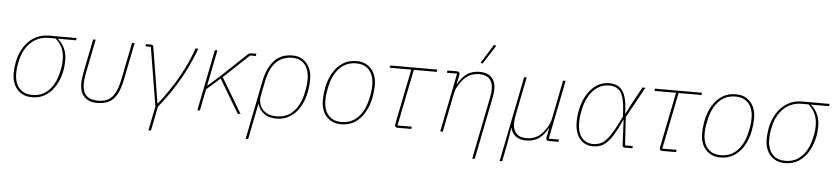

<svg xmlns="http://www.w3.org/2000/svg" viewBox="-50 -1066 6879 1582"><g transform="rotate(5 3389.5 -275.5)"><path d="M547 -487H399V-484Q435 -454 454 -411.5Q473 -369 473 -316Q473 -293 471 -269.5Q469 -246 464 -223Q451 -159 420 -105.5Q389 -52 340.5 -20Q292 12 225 12Q172 12 134.5 -12.5Q97 -37 78 -78Q59 -119 59 -169Q59 -194 61.5 -218.5Q64 -243 68 -265Q82 -336 116.5 -390Q151 -444 203 -475Q255 -506 324 -506H551ZM378 -487H322Q234 -487 172.5 -428.5Q111 -370 91 -269L85 -241Q82 -225 81 -207Q80 -189 80 -169Q80 -125 95.5 -88Q111 -51 143.5 -29Q176 -7 227 -7Q311 -7 366 -65.5Q421 -124 441 -225L445 -244Q449 -261 450.5 -280Q452 -299 452 -316Q452 -368 436 -408Q420 -448 378 -487Z M708 -506 651 -221Q647 -203 644.5 -180.5Q642 -158 642 -135Q642 -70 674 -38.5Q706 -7 767 -7Q817 -7 851.5 -24Q886 -41 910 -85.5Q934 -130 950 -211L1009 -506H1030L971 -210Q955 -127 929 -78.5Q903 -30 863 -9Q823 12 765 12Q718 12 686 -5.5Q654 -23 637.5 -56Q621 -89 621 -135Q621 -156 624 -180Q627 -204 631 -226L687 -506Z M1206 200 1246 0 1166 -487H1121L1125 -506H1163Q1173 -506 1179 -502.5Q1185 -499 1186 -490L1223 -262L1261 -27H1264Q1361 -150 1428.5 -271.5Q1496 -393 1534 -506H1557Q1529 -427 1488 -343Q1447 -259 1392 -173Q1337 -87 1267 0L1227 200Z M1927 0 1762 -277 1650 -178 1614 0H1593L1694 -506H1715L1656 -210H1660L1765 -304L1966 -494Q1974 -501 1981 -503.5Q1988 -506 1998 -506H2038L2034 -487H1987L1778 -290L1951 0Z M2010 200 2107 -287Q2128 -392 2183 -455Q2238 -518 2337 -518Q2388 -518 2423.5 -493.5Q2459 -469 2478 -428Q2497 -387 2497 -337Q2497 -309 2494.5 -282.5Q2492 -256 2487 -230Q2477 -179 2457 -135Q2437 -91 2406.5 -58Q2376 -25 2336.5 -6.5Q2297 12 2248 12Q2184 12 2145 -17.5Q2106 -47 2092 -93H2089L2031 200ZM2248 -7Q2334 -7 2389 -66Q2444 -125 2463 -224L2471 -265Q2474 -282 2475 -300Q2476 -318 2476 -337Q2476 -381 2461 -418Q2446 -455 2415 -477Q2384 -499 2335 -499Q2287 -499 2245.5 -478.5Q2204 -458 2174 -411.5Q2144 -365 2128 -287L2103 -160Q2097 -126 2108.5 -91Q2120 -56 2154.5 -31.5Q2189 -7 2248 -7Z M2782 12Q2729 12 2691.5 -12.5Q2654 -37 2635 -78Q2616 -119 2616 -169Q2616 -198 2619 -226.5Q2622 -255 2627 -281Q2641 -349 2672.5 -402.5Q2704 -456 2752 -487Q2800 -518 2866 -518Q2920 -518 2957 -493.5Q2994 -469 3013 -428Q3032 -387 3032 -337Q3032 -308 3029 -279.5Q3026 -251 3021 -225Q3007 -158 2975.5 -104Q2944 -50 2896 -19Q2848 12 2782 12ZM2784 -7Q2868 -7 2923 -65.5Q2978 -124 2998 -225L3006 -265Q3009 -282 3010 -300Q3011 -318 3011 -337Q3011 -381 2995.5 -418Q2980 -455 2947.5 -477Q2915 -499 2864 -499Q2780 -499 2725 -440.5Q2670 -382 2650 -281L2642 -241Q2639 -225 2638 -207Q2637 -189 2637 -169Q2637 -125 2652.5 -88Q2668 -51 2700.5 -29Q2733 -7 2784 -7Z M3362 0H3250Q3239 0 3233 -4.5Q3227 -9 3227 -19Q3227 -24 3227.5 -27.5Q3228 -31 3229 -35L3320 -487H3141L3145 -506H3534L3530 -487H3341L3247 -19H3366Z M3623 0H3602L3699 -487H3614L3618 -506H3696Q3707 -506 3713 -501.5Q3719 -497 3719 -487Q3719 -483 3718.5 -479.5Q3718 -476 3717 -471L3703 -401H3706Q3736 -458 3779 -488Q3822 -518 3884 -518Q3948 -518 3982 -483Q4016 -448 4016 -386Q4016 -371 4014 -353.5Q4012 -336 4009 -321L3905 200H3884L3988 -320Q3991 -337 3993 -355Q3995 -373 3995 -383Q3995 -441 3966 -470Q3937 -499 3881 -499Q3847 -499 3812.5 -485.5Q3778 -472 3748 -437Q3732 -418 3713 -387.5Q3694 -357 3685 -312ZM4000 -742 3900 -587 3885 -594 3982 -751Z M4132 200H4111L4252 -506H4273L4209 -186Q4206 -170 4204 -151.5Q4202 -133 4202 -123Q4202 -65 4231 -36Q4260 -7 4316 -7Q4350 -7 4384.5 -20.5Q4419 -34 4449 -69Q4466 -89 4484.5 -119Q4503 -149 4512 -194L4574 -506H4595L4498 -19H4583L4579 0H4501Q4490 0 4484 -4.5Q4478 -9 4478 -19Q4478 -24 4478.5 -27.5Q4479 -31 4480 -35L4494 -105H4491Q4461 -48 4418 -18Q4375 12 4313 12Q4259 12 4227 -12.5Q4195 -37 4185 -80H4183L4163 44Z M5194 -19 5190 0H5132Q5121 0 5115 -4.5Q5109 -9 5109 -19L5099 -226H5096Q5062 -150 5033.5 -103Q5005 -56 4978 -31Q4951 -6 4923.5 3Q4896 12 4864 12Q4820 12 4786.5 -10Q4753 -32 4734 -74.5Q4715 -117 4715 -176Q4715 -202 4717.5 -227Q4720 -252 4725 -276Q4739 -345 4770.5 -400Q4802 -455 4849 -486.5Q4896 -518 4956 -518Q5003 -518 5036 -497Q5069 -476 5087 -424.5Q5105 -373 5107 -280H5110L5143 -346L5230 -506H5255L5115 -252L5129 -19ZM4864 -7Q4901 -7 4930.5 -21Q4960 -35 4991.5 -76Q5023 -117 5064 -199L5091 -253L5088 -307Q5082 -415 5050 -457Q5018 -499 4956 -499Q4880 -499 4824.5 -440Q4769 -381 4749 -282L4742 -247Q4739 -231 4737.5 -214Q4736 -197 4736 -176Q4736 -89 4772.5 -48Q4809 -7 4864 -7Z M5552 0H5440Q5429 0 5423 -4.5Q5417 -9 5417 -19Q5417 -24 5417.5 -27.5Q5418 -31 5419 -35L5510 -487H5331L5335 -506H5724L5720 -487H5531L5437 -19H5556Z M5919 12Q5866 12 5828.5 -12.5Q5791 -37 5772 -78Q5753 -119 5753 -169Q5753 -198 5756 -226.5Q5759 -255 5764 -281Q5778 -349 5809.5 -402.5Q5841 -456 5889 -487Q5937 -518 6003 -518Q6057 -518 6094 -493.5Q6131 -469 6150 -428Q6169 -387 6169 -337Q6169 -308 6166 -279.5Q6163 -251 6158 -225Q6144 -158 6112.5 -104Q6081 -50 6033 -19Q5985 12 5919 12ZM5921 -7Q6005 -7 6060 -65.5Q6115 -124 6135 -225L6143 -265Q6146 -282 6147 -300Q6148 -318 6148 -337Q6148 -381 6132.5 -418Q6117 -455 6084.5 -477Q6052 -499 6001 -499Q5917 -499 5862 -440.5Q5807 -382 5787 -281L5779 -241Q5776 -225 5775 -207Q5774 -189 5774 -169Q5774 -125 5789.5 -88Q5805 -51 5837.5 -29Q5870 -7 5921 -7Z M6775 -487H6627V-484Q6663 -454 6682 -411.5Q6701 -369 6701 -316Q6701 -293 6699 -269.5Q6697 -246 6692 -223Q6679 -159 6648 -105.5Q6617 -52 6568.5 -20Q6520 12 6453 12Q6400 12 6362.5 -12.5Q6325 -37 6306 -78Q6287 -119 6287 -169Q6287 -194 6289.5 -218.5Q6292 -243 6296 -265Q6310 -336 6344.5 -390Q6379 -444 6431 -475Q6483 -506 6552 -506H6779ZM6606 -487H6550Q6462 -487 6400.5 -428.5Q6339 -370 6319 -269L6313 -241Q6310 -225 6309 -207Q6308 -189 6308 -169Q6308 -125 6323.5 -88Q6339 -51 6371.5 -29Q6404 -7 6455 -7Q6539 -7 6594 -65.5Q6649 -124 6669 -225L6673 -244Q6677 -261 6678.5 -280Q6680 -299 6680 -316Q6680 -368 6664 -408Q6648 -448 6606 -487Z"/></g></svg>

Font: IBM Plex Sans Thin
Style: Italic
Weight: 250
Italic angle: -11.31°
Designer: Mike Abbink, Paul van der Laan, Pieter van Rosmalen
Foundry: Bold Monday
Version: Version 3.201